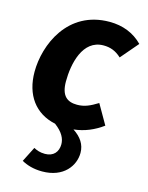

<svg xmlns="http://www.w3.org/2000/svg" viewBox="-120 -623 735 954"><g transform="rotate(15 247.0 -145.5)"><path d="M378 -145C339 -121 311 -108 273 -108C223 -108 190 -131 190 -206C190 -296 217 -427 325 -427C359 -427 388 -417 417 -390L494 -480C450 -525 392 -548 324 -548C108 -548 27 -350 27 -212C27 -93 87 -11 192 11C234 42 249 73 249 102C249 141 226 169 182 169C156 169 139 162 124 154L85 231C112 246 146 257 191 257C302 257 352 184 352 119C352 75 329 42 288 15C344 9 392 -12 436 -44Z"/></g></svg>

Font: Fira Sans
Style: Bold Italic
Weight: 700
Italic angle: -8°
Designer: bBox Type GmbH & Carrois Corporate GbR & Edenspiekermann AG
Foundry: bBox Type GmbH & Carrois Corporate GbR & Edenspiekermann AG
Version: Version 4.301;PS 004.301;hotconv 1.0.88;makeotf.lib2.5.64775